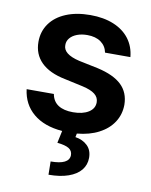

<svg xmlns="http://www.w3.org/2000/svg" viewBox="-85 -600 693 881"><g transform="rotate(10 262.0 -159.5)"><path d="M266.6 -444.3Q240.2 -444.3 219 -436.3Q197.8 -428.2 186 -413.8Q174.3 -399.4 174.8 -381.8Q173.3 -339.4 250 -321.3L339.8 -302.7Q415.5 -285.6 452.1 -250.5Q488.8 -215.3 489.3 -158.2Q488.8 -112.8 465.3 -76.9Q441.9 -41 398.9 -18.6Q356 3.9 297.4 9.3L293.9 26.4Q328.6 31.7 350.3 52.7Q372.1 73.7 372.1 109.4Q372.1 142.1 352.3 166.5Q332.5 190.9 294.2 204.3Q255.9 217.8 202.1 217.8L201.2 156.2Q286.6 156.2 288.1 112.3Q288.1 91.3 271.2 80.8Q254.4 70.3 216.8 66.4L229 9.3Q144 2.4 94 -39.6Q43.9 -81.5 35.2 -151.4H162.1Q168 -117.7 193.6 -100.8Q219.2 -84 262.7 -84Q307.6 -84 335 -101.1Q362.3 -118.2 362.3 -147.5Q362.3 -170.4 343.5 -185.3Q324.7 -200.2 285.2 -209L200.2 -227.5Q126.5 -242.2 88.6 -279.8Q50.8 -317.4 50.8 -375Q50.8 -423.3 77.1 -460.2Q103.5 -497.1 151.9 -517.1Q200.2 -537.1 264.6 -537.1Q327.1 -537.1 373.8 -517.8Q420.4 -498.5 447.3 -462.9Q474.1 -427.2 478.5 -378.9H360.4Q354.5 -409.2 330.1 -426.8Q305.7 -444.3 266.6 -444.3Z"/></g></svg>

Font: Pretendard JP SemiBold
Style: Regular
Weight: 600
Designer: Base glyphs from Inter by Rasmus Andersson; Hangeul glyphs from Noto Sans CJK(Source Han Sans) by Jang Soo-young and Kan
Foundry: Kil Hyung-jin
Version: Version 1.309